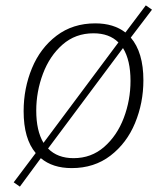

<svg xmlns="http://www.w3.org/2000/svg" viewBox="-20 -619 621 715"><path d="M546 -583 467 -479Q514 -424 514 -320Q514 -236 483 -161Q452 -86 391.5 -39.5Q331 7 247 7Q176 7 132 -30L54 76L31 60L113 -49Q68 -102 68 -205Q68 -290 99 -365Q130 -440 190.5 -486Q251 -532 335 -532Q403 -532 447 -498L523 -599ZM115 -207Q115 -132 142 -87L421 -461Q387 -495 328 -495Q261 -495 213 -453Q165 -411 140 -344.5Q115 -278 115 -207ZM466 -318Q466 -395 438 -440L159 -66Q194 -30 254 -30Q320 -30 368 -72Q416 -114 441 -180Q466 -246 466 -318Z"/></svg>

Font: Bitter Pro Light
Style: Italic
Weight: 300
Italic angle: -9°
Designer: Sol Matas, and Bitter project Authors
Foundry: Sol Matas
Version: Version 1.010